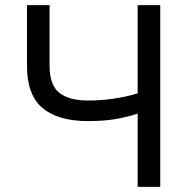

<svg xmlns="http://www.w3.org/2000/svg" viewBox="-20 -727 722 747"><path d="M172.9 -707V-470.7Q172.9 -396.5 210.4 -366.2Q248 -335.9 322.3 -335.9Q421.9 -335.9 515.6 -363.8V-707H603.5V0H515.6V-284.7Q468.3 -270 424.3 -262.9Q380.4 -255.9 322.3 -255.9Q206.1 -255.9 145.5 -306.6Q85 -357.4 85 -470.7V-707Z"/></svg>

Font: WEMIX Pretendard
Style: Regular
Weight: 400
Designer: Base glyphs from Inter by Rasmus Andersson; Hangeul glyphs from Noto Sans CJK(Source Han Sans) by Jang Soo-young and Kan
Foundry: Kil Hyung-jin
Version: Version 1.000